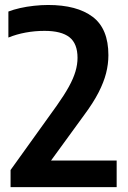

<svg xmlns="http://www.w3.org/2000/svg" viewBox="-20 -770 526 790"><path d="M23.5 0V-70.5L214 -336Q244.5 -379 263.2 -413Q282 -447 290.5 -476Q299 -505 299 -532Q299 -590.5 265.8 -616.8Q232.5 -643 163 -643Q123.5 -643 85.5 -636Q47.5 -629 14.5 -615.5V-722.5Q35 -730.5 62.5 -736.8Q90 -743 120 -746.2Q150 -749.5 178 -749.5Q296.5 -749.5 361.2 -700.8Q426 -652 426 -543Q426 -506 416.5 -468.8Q407 -431.5 385.5 -389.5Q364 -347.5 326.5 -297L166 -76.5L159.5 -109.5H460V0Z"/></svg>

Font: Encode Sans SC SemiCondensed SemiBold
Style: Regular
Weight: 600
Width: 4
Designer: Multiple Designers
Foundry: Impallari Type
Version: Version 3.002